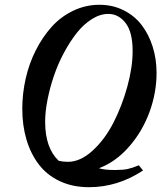

<svg xmlns="http://www.w3.org/2000/svg" viewBox="-20 -696 665 791"><path d="M346.2 75.2Q279.3 75.2 226.3 50.3Q173.3 25.4 139.9 -18.6Q106.4 -62.5 89.1 -120.8Q71.8 -179.2 71.8 -247.6Q71.8 -310.1 85.7 -371.8Q99.6 -433.6 127.2 -488.3Q154.8 -543 192.4 -585Q230 -627 281.2 -651.6Q332.5 -676.3 389.6 -676.3Q444.3 -676.3 489.5 -653.6Q534.7 -630.9 564 -592.3Q593.3 -553.7 609.1 -503.2Q625 -452.6 625 -395.5Q625 -313.5 595.5 -233.4Q565.9 -153.3 511.2 -91.1Q456.5 -28.8 387.7 -2.9Q410.2 4.4 453.6 4.4Q487.3 4.4 506.3 0.2Q525.4 -3.9 551.8 -15.1L569.3 6.3Q465.3 75.2 346.2 75.2ZM166 -194.3Q166 -86.4 221.7 -33.7Q239.7 -29.3 259.8 -29.3Q311 -29.3 361.3 -75.2Q411.6 -121.1 447 -189.9Q482.4 -258.8 504.4 -338.6Q526.4 -418.5 526.4 -485.8Q526.4 -564 497.3 -601.3Q468.3 -638.7 426.3 -638.7Q392.6 -638.7 358.6 -617.4Q324.7 -596.2 296.6 -560.8Q268.6 -525.4 243.9 -479.5Q219.2 -433.6 202.4 -384.3Q185.5 -335 175.8 -285.4Q166 -235.8 166 -194.3Z"/></svg>

Font: Elstob 18pt SemiBold
Style: Italic
Weight: 600
Italic angle: -20°
Designer: Peter S. Baker
Version: Version 1.015